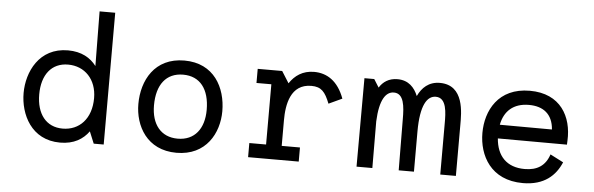

<svg xmlns="http://www.w3.org/2000/svg" viewBox="-47 -853 3144 1016"><g transform="rotate(5 1525.0 -345.0)"><path d="M297 -480C143 -480 82 -346 82 -235C82 -123 143 10 297 10C370 10 418 -20 449 -63L475 0H528V-700H445L448 -410C417 -451 369 -480 297 -480ZM304 -405C392 -405 456 -340 456 -240C456 -130 392 -65 304 -65C216 -65 165 -131 165 -235C165 -339 216 -405 304 -405Z M915 -480C757 -480 692 -355 692 -230C692 -115 757 10 915 10C1073 10 1138 -115 1138 -230C1138 -355 1073 -480 915 -480ZM915 -405C1005 -405 1055 -340 1055 -230C1055 -130 1005 -65 915 -65C825 -65 775 -130 775 -230C775 -340 825 -405 915 -405Z M1435 -470H1305V-395H1384V-75H1295V0H1564V-75H1467V-212C1467 -294 1485 -405 1596 -405C1649 -405 1670 -380 1694 -319L1765 -352C1731 -444 1672 -480 1604 -480C1543 -480 1502 -450 1474 -408Z M1872 -470 1871 0H1955L1954 -248C1959 -365 1992 -408 2034 -408C2088 -408 2093 -339 2093 -272L2095 0H2176V-213C2176 -354 2211 -405 2257 -405C2316 -405 2316 -323 2316 -269V3H2399V-269C2399 -330 2403 -480 2272 -480C2213 -480 2177 -445 2156 -400C2138 -444 2106 -480 2047 -480C2001 -480 1970 -458 1951 -427L1924 -470Z M2519 -236C2519 -117 2584 10 2755 10C2869 10 2928 -47 2958 -118L2888 -154C2868 -93 2825 -65 2758 -65C2662 -65 2610 -122 2603 -214L2970 -213L2971 -235C2977 -361 2914 -480 2750 -480C2582 -480 2519 -354 2519 -236ZM2607 -287C2621 -360 2669 -405 2752 -405C2827 -405 2878 -368 2884 -286Z"/></g></svg>

Font: Necto Mono
Style: Regular
Weight: 400
Designer: Marco Condello
Foundry: Collletttivo
Version: Version 1.300;Glyphs 3.2 (3217)